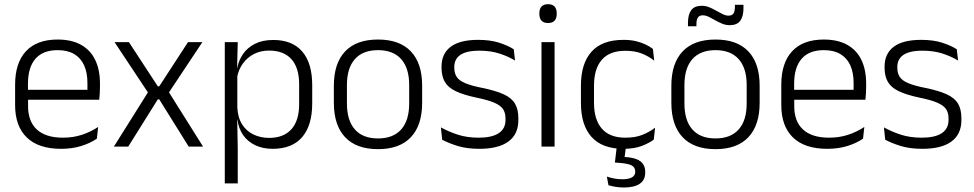

<svg xmlns="http://www.w3.org/2000/svg" viewBox="-20 -684 4543 896"><path d="M265 10.5Q159.5 10.5 105 -42.5Q50.5 -95.5 50.5 -193.5V-288.5Q50.5 -390.5 101.2 -445Q152 -499.5 249 -499.5Q314 -499.5 358 -475Q402 -450.5 424.2 -404.5Q446.5 -358.5 446.5 -294V-276.5Q446.5 -262 445.5 -247.5Q444.5 -233 443 -218.5H387Q388 -240.5 388 -260.2Q388 -280 388 -296.5Q388 -345.5 372.2 -379.8Q356.5 -414 325.8 -432Q295 -450 249 -450Q180.5 -450 145.5 -409.8Q110.5 -369.5 110.5 -293.5V-246L111 -238V-187.5Q111 -154 120.8 -127Q130.5 -100 150.8 -80.8Q171 -61.5 201.8 -51.5Q232.5 -41.5 273.5 -41.5Q321 -41.5 361.8 -54.8Q402.5 -68 438 -91.5L432 -37Q401 -15.5 358.5 -2.5Q316 10.5 265 10.5ZM82 -218.5V-265H429.5V-218.5Z M511.5 0 676 -262V-244L514.5 -487.5H581.5L716.5 -281H723L857.5 -487.5H924.5L763 -244.5V-262L927.5 0H860.5L723 -220.5H716.5L578.5 0Z M1252.5 10.5Q1206 10.5 1170.8 -6.5Q1135.5 -23.5 1114.2 -54.2Q1093 -85 1088 -126.5H1068L1087.5 -183Q1089.5 -136 1109.5 -104.2Q1129.5 -72.5 1162.5 -56.5Q1195.5 -40.5 1236 -40.5Q1303.5 -40.5 1339.8 -80.8Q1376 -121 1376 -198V-291Q1376 -367.5 1340 -407.8Q1304 -448 1235.5 -448Q1196 -448 1164.8 -431.8Q1133.5 -415.5 1113.2 -387.2Q1093 -359 1086 -322L1069.5 -366.5H1087Q1094 -403 1114.5 -432.5Q1135 -462 1170.2 -479.8Q1205.5 -497.5 1255.5 -497.5Q1344 -497.5 1390.5 -443.5Q1437 -389.5 1437 -286.5V-202Q1437 -98.5 1390 -44Q1343 10.5 1252.5 10.5ZM1029 172V-487.5H1089.5L1086.5 -366L1087.5 -346V-139.5L1087 -125.5L1089.5 9V172Z M1744 12Q1643 12 1590.5 -43.8Q1538 -99.5 1538 -204.5V-284Q1538 -388.5 1590.5 -444Q1643 -499.5 1744 -499.5Q1845 -499.5 1897.5 -444Q1950 -388.5 1950 -284V-204.5Q1950 -99.5 1897.5 -43.8Q1845 12 1744 12ZM1744 -38Q1815 -38 1852.2 -80Q1889.5 -122 1889.5 -201V-287.5Q1889.5 -366 1852.2 -408Q1815 -450 1744 -450Q1673 -450 1636 -408Q1599 -366 1599 -287.5V-201Q1599 -122 1636 -80Q1673 -38 1744 -38Z M2217 10.5Q2158 10.5 2115 -3Q2072 -16.5 2043.5 -32L2037.5 -89.5Q2073.5 -69.5 2116.5 -55.5Q2159.5 -41.5 2214.5 -41.5Q2275 -41.5 2307 -62.2Q2339 -83 2339 -124V-131Q2339 -157.5 2327.5 -174.8Q2316 -192 2286.5 -204.8Q2257 -217.5 2203 -228.5Q2141.5 -241.5 2106 -258.8Q2070.5 -276 2055.5 -302.5Q2040.5 -329 2040.5 -368V-373Q2040.5 -433.5 2083.2 -465.8Q2126 -498 2211.5 -498Q2268.5 -498 2310 -484.5Q2351.5 -471 2377.5 -454L2383.5 -401.5Q2351.5 -421 2310.5 -434.2Q2269.5 -447.5 2216.5 -447.5Q2176 -447.5 2150.2 -438.5Q2124.5 -429.5 2112.2 -412.5Q2100 -395.5 2100 -372.5V-368Q2100 -342 2111.5 -324.8Q2123 -307.5 2152 -295.5Q2181 -283.5 2232 -273.5Q2295 -260.5 2331.5 -243.5Q2368 -226.5 2383.5 -200Q2399 -173.5 2399 -132.5V-123.5Q2399 -57.5 2352.5 -23.5Q2306 10.5 2217 10.5Z M2507 0V-487.5H2568V0ZM2537.5 -576.5Q2517.5 -576.5 2507.2 -587.5Q2497 -598.5 2497 -619V-622.5Q2497 -642.5 2507.2 -653.5Q2517.5 -664.5 2537.5 -664.5Q2558 -664.5 2568 -653.5Q2578 -642.5 2578 -622.5V-619Q2578 -598.5 2568 -587.5Q2558 -576.5 2537.5 -576.5Z M2890 10.5Q2790 10.5 2740.5 -45Q2691 -100.5 2691 -203V-285Q2691 -387.5 2740.5 -442.8Q2790 -498 2890 -498Q2922.5 -498 2948.2 -491.8Q2974 -485.5 2994 -475.8Q3014 -466 3027 -455.5L3033 -401Q3009.5 -420 2976.8 -433.5Q2944 -447 2898 -447Q2825 -447 2788.5 -405Q2752 -363 2752 -284V-204.5Q2752 -126 2788.5 -83.8Q2825 -41.5 2898.5 -41.5Q2945.5 -41.5 2979 -55.2Q3012.5 -69 3037 -88L3031 -32.5Q3010 -16.5 2975 -3Q2940 10.5 2890 10.5ZM2902 -6 2892.5 67 2865.5 48Q2871.5 48 2879.5 48Q2887.5 48 2894.5 48.5Q2944 51 2967.5 68Q2991 85 2991 119V121Q2991 156.5 2965.2 173.8Q2939.5 191 2891.5 191Q2871 191 2852 187.8Q2833 184.5 2819.5 180.5L2812 140Q2827.5 145.5 2845.8 149Q2864 152.5 2884.5 152.5Q2914.5 152.5 2929.5 143.5Q2944.5 134.5 2944.5 117.5V116.5Q2944.5 96 2926.2 87.2Q2908 78.5 2864.5 75.5Q2859.5 75 2855.8 75Q2852 75 2849.5 74.5L2859 -6Z M3319 12Q3218 12 3165.5 -43.8Q3113 -99.5 3113 -204.5V-284Q3113 -388.5 3165.5 -444Q3218 -499.5 3319 -499.5Q3420 -499.5 3472.5 -444Q3525 -388.5 3525 -284V-204.5Q3525 -99.5 3472.5 -43.8Q3420 12 3319 12ZM3319 -38Q3390 -38 3427.2 -80Q3464.5 -122 3464.5 -201V-287.5Q3464.5 -366 3427.2 -408Q3390 -450 3319 -450Q3248 -450 3211 -408Q3174 -366 3174 -287.5V-201Q3174 -122 3211 -80Q3248 -38 3319 -38ZM3385 -566.5Q3367 -566.5 3350 -573.5Q3333 -580.5 3317.5 -589.5Q3302 -598.5 3287.5 -605.5Q3273 -612.5 3259.5 -612.5Q3244 -612.5 3237 -602.5Q3230 -592.5 3230 -571.5V-561.5H3190.5V-577.5Q3190.5 -615.5 3205.5 -636.2Q3220.5 -657 3255 -657Q3273.5 -657 3290.2 -650Q3307 -643 3322.5 -634Q3338 -625 3352.5 -618Q3367 -611 3380 -611Q3396 -611 3402.8 -621Q3409.5 -631 3409.5 -651.5V-661.5H3449.5V-645.5Q3449.5 -607.5 3434.5 -587Q3419.5 -566.5 3385 -566.5Z M3840.5 10.5Q3735 10.5 3680.5 -42.5Q3626 -95.5 3626 -193.5V-288.5Q3626 -390.5 3676.8 -445Q3727.5 -499.5 3824.5 -499.5Q3889.5 -499.5 3933.5 -475Q3977.5 -450.5 3999.8 -404.5Q4022 -358.5 4022 -294V-276.5Q4022 -262 4021 -247.5Q4020 -233 4018.5 -218.5H3962.5Q3963.5 -240.5 3963.5 -260.2Q3963.5 -280 3963.5 -296.5Q3963.5 -345.5 3947.8 -379.8Q3932 -414 3901.2 -432Q3870.5 -450 3824.5 -450Q3756 -450 3721 -409.8Q3686 -369.5 3686 -293.5V-246L3686.5 -238V-187.5Q3686.5 -154 3696.2 -127Q3706 -100 3726.2 -80.8Q3746.5 -61.5 3777.2 -51.5Q3808 -41.5 3849 -41.5Q3896.5 -41.5 3937.2 -54.8Q3978 -68 4013.5 -91.5L4007.5 -37Q3976.5 -15.5 3934 -2.5Q3891.5 10.5 3840.5 10.5ZM3657.5 -218.5V-265H4005V-218.5Z M4284.5 10.5Q4225.5 10.5 4182.5 -3Q4139.5 -16.5 4111 -32L4105 -89.5Q4141 -69.5 4184 -55.5Q4227 -41.5 4282 -41.5Q4342.5 -41.5 4374.5 -62.2Q4406.5 -83 4406.5 -124V-131Q4406.5 -157.5 4395 -174.8Q4383.5 -192 4354 -204.8Q4324.5 -217.5 4270.5 -228.5Q4209 -241.5 4173.5 -258.8Q4138 -276 4123 -302.5Q4108 -329 4108 -368V-373Q4108 -433.5 4150.8 -465.8Q4193.5 -498 4279 -498Q4336 -498 4377.5 -484.5Q4419 -471 4445 -454L4451 -401.5Q4419 -421 4378 -434.2Q4337 -447.5 4284 -447.5Q4243.5 -447.5 4217.8 -438.5Q4192 -429.5 4179.8 -412.5Q4167.5 -395.5 4167.5 -372.5V-368Q4167.5 -342 4179 -324.8Q4190.5 -307.5 4219.5 -295.5Q4248.5 -283.5 4299.5 -273.5Q4362.5 -260.5 4399 -243.5Q4435.5 -226.5 4451 -200Q4466.5 -173.5 4466.5 -132.5V-123.5Q4466.5 -57.5 4420 -23.5Q4373.5 10.5 4284.5 10.5Z"/></svg>

Font: Anek Tamil Light
Style: Regular
Weight: 300
Designer: Aadarsh Rajan (Tamil), Yesha Goshar (Latin)
Foundry: Ek Type
Version: Version 1.003